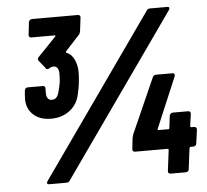

<svg xmlns="http://www.w3.org/2000/svg" viewBox="-51 -754 870 808"><g transform="rotate(-5 384.5 -350.0)"><path d="M286 -413Q283 -390 278 -369Q270 -326 237 -300Q204 -274 157 -274Q107 -274 79 -302.5Q51 -331 55 -376Q55 -386 57 -402Q59 -414 70 -414H134Q144 -414 144 -404V-390Q142 -353 167 -353Q179 -353 186 -360.5Q193 -368 197 -383Q204 -409 206 -423Q208 -437 208 -460Q208 -492 184 -492Q177 -492 169 -487Q158 -479 153 -487L126 -521Q123 -526 123 -529Q123 -533 128 -538L203 -616Q206 -619 205 -620.5Q204 -622 201 -622H103Q98 -622 95 -625.5Q92 -629 93 -634L99 -687Q100 -692 104 -695.5Q108 -699 113 -699H307Q312 -699 315 -695.5Q318 -692 317 -687L310 -630Q308 -620 303 -615L245 -552Q241 -546 245 -545Q266 -537 277.5 -513Q289 -489 289 -459Q289 -440 286 -413ZM116 -6Q116 -10 119 -14L597 -692Q601 -700 611 -700H684Q693 -700 693 -694Q693 -691 690 -686L212 -8Q207 0 197 0H125Q116 0 116 -6ZM764 -175 756 -117Q756 -112 752 -108.5Q748 -105 743 -105H732Q728 -105 726 -100L715 -12Q715 -7 711 -3.5Q707 0 702 0H637Q632 0 629 -3.5Q626 -7 627 -12L638 -100Q638 -105 634 -105H496Q491 -105 488 -108.5Q485 -112 486 -117L491 -163L495 -178L598 -410Q603 -420 612 -420H682Q688 -420 690 -416Q692 -412 690 -406L600 -193Q597 -187 603 -187H644Q649 -187 649 -192L655 -243Q656 -248 660 -251.5Q664 -255 669 -255H734Q739 -255 742 -251.5Q745 -248 744 -243L737 -192Q737 -187 742 -187H753Q764 -187 764 -175Z"/></g></svg>

Font: Barlow Condensed
Style: Bold Italic
Weight: 700
Width: 3
Italic angle: -7°
Designer: Jeremy Tribby
Foundry: Tribby Type
Version: Version 1.408